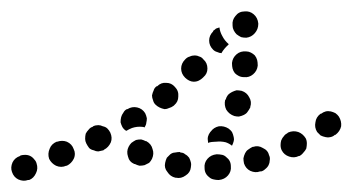

<svg xmlns="http://www.w3.org/2000/svg" viewBox="-42 -294 617 336"><path d="M21 9Q25 1 22 -8Q21 -12 18 -15Q15 -19 11 -21Q7 -23 2 -23Q-2 -23 -6 -22L-7 -21Q-16 -18 -20 -10Q-24 -1 -21 7Q-18 16 -10 20Q-1 24 7 21H9Q17 18 21 9ZM357 13Q363 6 362 -3Q362 -8 360 -12Q358 -16 354 -19Q351 -22 347 -23Q342 -24 338 -24H337Q327 -23 321 -16Q315 -9 316 0Q316 5 318 9Q320 13 324 16Q327 19 332 20Q336 21 340 21H341Q351 20 357 13ZM283 13Q291 8 292 -1Q293 -6 292 -10Q291 -14 289 -18Q286 -22 282 -24Q279 -27 274 -27L273 -28Q269 -28 264 -27Q260 -27 256 -24Q253 -21 250 -18Q248 -14 247 -9Q245 0 251 7Q256 15 265 17H266Q275 19 283 13ZM422 2Q426 -1 428 -5Q430 -9 430 -13Q431 -18 429 -22Q427 -31 418 -35Q410 -40 401 -37H400Q396 -35 392 -32Q389 -30 387 -26Q385 -22 384 -17Q384 -13 385 -8Q388 1 396 5Q405 9 413 6H415Q419 5 422 2ZM82 -9Q85 -12 87 -16Q89 -20 89 -25Q89 -29 87 -33Q84 -42 75 -46Q67 -49 58 -46H57Q48 -42 45 -34Q41 -25 44 -16Q48 -8 56 -4Q65 0 74 -4H75Q79 -6 82 -9ZM202 -4Q207 -4 211 -5Q215 -7 219 -9Q222 -12 224 -16Q228 -25 225 -33Q223 -42 214 -47H213Q209 -49 205 -50Q200 -50 196 -49Q192 -47 188 -44Q185 -41 183 -37Q179 -29 182 -20Q184 -11 193 -7H194Q198 -5 202 -4ZM489 -27Q492 -30 494 -34Q495 -39 495 -43Q495 -48 493 -52Q488 -60 480 -63Q471 -66 462 -62L461 -61Q457 -59 455 -56Q452 -53 450 -48Q449 -44 449 -40Q449 -35 451 -31Q455 -23 464 -20Q473 -17 481 -21H482Q486 -23 489 -27ZM152 -45Q155 -53 151 -62Q149 -66 146 -69Q143 -72 138 -73Q134 -75 130 -75Q125 -75 121 -73L120 -72Q116 -71 113 -67Q110 -64 108 -60Q107 -56 107 -51Q107 -47 109 -43Q111 -39 114 -35Q117 -32 122 -31Q126 -29 130 -29Q135 -30 139 -31L140 -32Q148 -36 152 -45ZM322 -55Q323 -59 326 -63L327 -64Q332 -71 341 -73Q350 -74 358 -69Q362 -66 364 -63Q366 -59 367 -54Q368 -50 367 -47Q366 -43 364 -39Q359 -43 353 -45Q345 -47 336 -46H335Q328 -46 322 -44Q322 -44 322 -45Q322 -46 322 -46Q321 -51 322 -55ZM555 -73Q556 -82 551 -90Q549 -93 545 -96Q541 -98 537 -99Q532 -100 528 -99Q524 -98 520 -95H519Q511 -89 510 -80Q508 -71 513 -63Q516 -60 519 -57Q523 -55 528 -54Q532 -53 536 -54Q541 -55 544 -58H545Q553 -64 555 -73ZM169 -80Q169 -85 170 -89Q171 -93 174 -97Q176 -101 180 -103H181Q189 -108 198 -106Q207 -104 212 -96Q214 -92 215 -87Q215 -83 214 -79Q214 -77 213 -75Q212 -73 211 -71Q209 -72 207 -72Q198 -73 189 -70Q184 -68 179 -65Q177 -66 175 -68Q173 -70 172 -72Q170 -76 169 -80ZM354 -102Q359 -94 368 -91Q372 -90 376 -90Q381 -91 385 -93Q389 -95 391 -98Q394 -102 396 -106V-107Q399 -116 394 -124Q390 -132 381 -135Q376 -136 372 -136Q368 -135 364 -133Q360 -131 357 -128Q354 -124 353 -120L352 -119Q350 -110 354 -102ZM270 -125Q271 -135 264 -142Q258 -149 249 -149Q240 -150 233 -143H232Q228 -140 227 -136Q225 -132 224 -127Q224 -123 226 -118Q227 -114 230 -111Q233 -108 237 -106Q241 -104 246 -103Q250 -103 254 -105Q258 -106 262 -109L263 -110Q270 -116 270 -125ZM321 -174Q321 -184 314 -190Q311 -194 307 -195Q303 -197 299 -197Q294 -197 290 -195Q286 -194 283 -191L282 -190Q275 -183 275 -174Q275 -165 282 -158Q285 -155 289 -153Q293 -151 297 -151Q302 -151 306 -153Q310 -155 313 -158L314 -159Q321 -165 321 -174ZM365 -174Q366 -170 369 -166Q372 -163 376 -161Q380 -159 385 -159Q394 -158 401 -164Q408 -170 409 -179V-180Q409 -185 408 -189Q407 -193 404 -197Q401 -200 397 -202Q393 -204 389 -204Q379 -205 372 -199Q365 -193 364 -184V-183Q364 -178 365 -174ZM324 -223Q324 -232 331 -239V-240Q334 -242 336 -244Q339 -245 342 -246Q343 -238 347 -231Q351 -223 358 -217Q358 -217 358 -217Q358 -217 358 -216Q351 -210 346 -202Q346 -201 346 -201Q342 -201 338 -203Q334 -204 331 -207Q324 -214 324 -223ZM367 -241Q369 -237 372 -234Q376 -231 380 -229Q384 -228 389 -228Q398 -229 404 -236Q410 -243 410 -252V-253Q409 -263 402 -269Q395 -275 386 -274Q376 -274 370 -266Q364 -259 365 -250V-249Q365 -245 367 -241Z"/></svg>

Font: FRB American Cursive Guidelines Dotted Extrabold
Style: Bold Italic
Weight: 800
Italic angle: -25°
Version: Version 2.0;Modular Font Editor K font №1